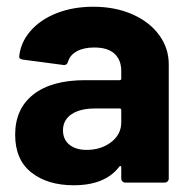

<svg xmlns="http://www.w3.org/2000/svg" viewBox="-20 -542 568 570"><path d="M481 -351V-12Q481 -7 477.5 -3.5Q474 0 469 0H352Q347 0 343.5 -3.5Q340 -7 340 -12V-45Q340 -48 338 -49Q336 -50 334 -47Q292 8 199 8Q121 8 73 -30Q25 -68 25 -142Q25 -219 79 -261.5Q133 -304 233 -304H335Q340 -304 340 -309V-331Q340 -364 320 -382.5Q300 -401 260 -401Q229 -401 208.5 -390Q188 -379 182 -359Q179 -348 169 -349L48 -365Q36 -367 37 -374Q41 -416 70.5 -450Q100 -484 148.5 -503Q197 -522 257 -522Q322 -522 373 -499.5Q424 -477 452.5 -438Q481 -399 481 -351ZM340 -179V-215Q340 -220 335 -220H263Q218 -220 192.5 -203Q167 -186 167 -155Q167 -128 186 -112.5Q205 -97 237 -97Q280 -97 310 -120Q340 -143 340 -179Z"/></svg>

Font: UMi
Style: Bold
Weight: 700
Designer: Peter Middis
Foundry: We Are UMi
Version: Version 1.0